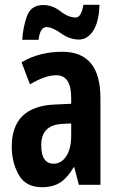

<svg xmlns="http://www.w3.org/2000/svg" viewBox="-20 -771 496 801"><path d="M328 -751Q319 -698 296 -698Q265 -698 232 -724Q199 -750 160 -750Q108 -750 91.5 -701Q75 -652 73 -605H141Q147 -658 174 -658Q198 -658 234.5 -632Q271 -606 309 -606Q345 -606 369 -643Q393 -680 395 -751ZM277 -205Q277 -151 256.5 -119.5Q236 -88 204 -88Q152 -88 152 -165Q152 -249 238 -254L277 -256ZM70 -511 105 -419Q168 -457 215 -457Q277 -457 277 -363V-338L210 -335Q29 -328 29 -159Q29 -94 58 -42Q87 10 155 10Q202 10 232.5 -10.5Q263 -31 287 -73H290L309 0H399V-362Q399 -555 240 -555Q143 -555 70 -511Z"/></svg>

Font: Noto Sans UI Condensed
Style: Bold
Weight: 700
Width: 3
Designer: Monotype Design Team
Foundry: Monotype Imaging Inc.
Version: 1.001